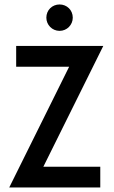

<svg xmlns="http://www.w3.org/2000/svg" viewBox="-20 -828 505 848"><path d="M243.1 -691.7C275.7 -691.7 301.4 -718.1 301.4 -750C301.4 -783.3 275.7 -808.3 243.1 -808.3C210.4 -808.3 184.7 -783.3 184.7 -750C184.7 -718.1 210.4 -691.7 243.1 -691.7ZM20.8 0H422.9V-91.7H171.5L436.1 -625H51.4V-533.3H285.4Z"/></svg>

Font: Afacad Medium
Style: Regular
Weight: 500
Designer: Kristian Moeller
Foundry: Dicotype
Version: Version 1.000